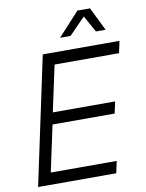

<svg xmlns="http://www.w3.org/2000/svg" viewBox="-98 -982 800 1050"><g transform="rotate(-10 302.0 -456.5)"><path d="M27 0 178 -710H604L590 -644H232L177 -388H523L509 -323H164L109 -66H475L461 0ZM287 -783 406 -913H476L540 -783H486L435 -875L345 -783Z"/></g></svg>

Font: Geist Mono Light
Style: Italic
Weight: 300
Italic angle: -12°
Monospace: yes
Designer: Basement.studio, Andrés Briganti, Mateo Zaragoza
Foundry: Basement.studio, Vercel, Andrés Briganti, Guido Ferreyra, Mateo Zaragoza
Version: Version 1.500; ttfautohint (v1.8.4.7-5d5b)